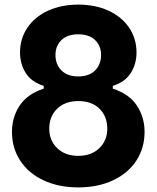

<svg xmlns="http://www.w3.org/2000/svg" viewBox="-20 -798 680 834"><path d="M32 -225Q32 -289 65.5 -339.5Q99 -390 170 -413V-425Q116 -442 91.5 -481.5Q67 -521 67 -570Q67 -630 99 -677.5Q131 -725 188.5 -751.5Q246 -778 320 -778Q394 -778 451.5 -751.5Q509 -725 541 -677.5Q573 -630 573 -570Q573 -521 548.5 -481.5Q524 -442 470 -425V-413Q541 -390 574.5 -339.5Q608 -289 608 -225Q608 -155 572 -100Q536 -45 470.5 -14.5Q405 16 320 16Q235 16 169.5 -14.5Q104 -45 68 -100Q32 -155 32 -225ZM419 -559Q419 -599 393 -624Q367 -649 320 -649Q273 -649 247 -624Q221 -599 221 -559Q221 -518 247 -492Q273 -466 320 -466Q367 -466 393 -492Q419 -518 419 -559ZM446 -239Q446 -292 412.5 -325.5Q379 -359 320 -359Q262 -359 228 -325.5Q194 -292 194 -239Q194 -188 228.5 -154.5Q263 -121 320 -121Q377 -121 411.5 -154.5Q446 -188 446 -239Z"/></svg>

Font: Open Sauce Sans ExtraBold
Style: Regular
Weight: 800
Designer: Alfredo Marco Pradil
Foundry: Creative Sauce Fz LLC
Version: Version 1.477